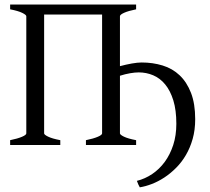

<svg xmlns="http://www.w3.org/2000/svg" viewBox="-20 -635 919 841"><path d="M835 -112.8Q835 -65.9 824 -26.9Q813 12.2 794.4 43.9Q775.9 75.7 751.2 100.3Q726.6 125 699.7 142.6Q672.9 160.2 645 170.9Q617.2 181.6 592.3 185.5Q588.9 180.2 585.7 172.6Q582.5 165 579.6 157.2Q615.2 148.4 646.7 127.2Q678.2 106 701.7 74Q725.1 42 738.8 0Q752.4 -42 752.4 -92.8Q752.4 -152.3 739.3 -195.1Q726.1 -237.8 703.6 -265.1Q681.2 -292.5 651.1 -305.2Q621.1 -317.9 587.4 -317.9Q571.3 -317.9 549.8 -314.2Q528.3 -310.5 505.4 -303.2V-50.8Q505.4 -44.9 522.9 -36.4Q540.5 -27.8 576.2 -21V0H356.4V-21Q389.6 -27.8 408.4 -35.9Q427.2 -43.9 427.2 -50.8V-571.3H173.3V-50.8Q173.3 -44.9 190.9 -36.4Q208.5 -27.8 244.1 -21V0H24.4V-21Q57.6 -27.8 76.4 -35.9Q95.2 -43.9 95.2 -50.8V-564Q95.2 -569.8 77.4 -578.6Q59.6 -587.4 24.4 -594.2V-615.2H576.2V-594.2Q542.5 -587.4 523.9 -579.1Q505.4 -570.8 505.4 -564V-345.2Q532.7 -352.5 557.6 -356.9Q582.5 -361.3 600.6 -361.3Q649.4 -361.3 692.4 -348.1Q735.4 -335 766.8 -305.2Q798.3 -275.4 816.7 -228Q835 -180.7 835 -112.8Z"/></svg>

Font: Noto Serif Devanagari
Style: Regular
Weight: 400
Designer: Monotype Design Team
Foundry: Monotype Imaging Inc.
Version: Version 1.01